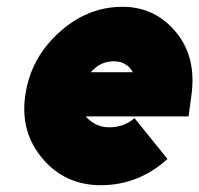

<svg xmlns="http://www.w3.org/2000/svg" viewBox="-20 -532 585 564"><path d="M534 -190 542 -250Q558 -362 499 -435Q437 -512 340 -512Q236 -512 153 -436Q69 -360 54 -250Q39 -143 106 -65Q172 12 276 12Q387 12 472 -65L375 -185Q345 -158 300 -158Q275 -158 254 -171Q248 -175 242.5 -179.5Q237 -184 232 -190ZM314 -352Q336 -352 350 -342Q362 -335 370 -320H247Q258 -332 270 -340Q290 -352 314 -352Z"/></svg>

Font: Unageo
Style: Black-Italic
Weight: 900
Designer: Richard Sepsi
Foundry: Richard Sepsi
Version: Version 2.000